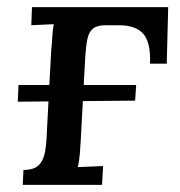

<svg xmlns="http://www.w3.org/2000/svg" viewBox="-20 -520 506 540"><path d="M44 0 46 -42Q76 -42 89.5 -56Q103 -70 107 -95Q111 -120 112 -153L124 -378Q126 -396 127 -415Q128 -434 131 -452Q115 -451 98.5 -450.5Q82 -450 68 -449L70 -500H453L449 -341H402Q404 -402 382.5 -425.5Q361 -449 315 -449H277Q253 -449 241.5 -439.5Q230 -430 226 -411Q222 -392 220 -364L207 -124Q206 -106 204.5 -87.5Q203 -69 199 -50L270 -53L267 0ZM30 -234 32 -281H363L360 -237Z"/></svg>

Font: Lora Medium
Style: Italic
Weight: 500
Italic angle: -3°
Designer: Olga Karpushina, Alexei Vanyashin (Cyrillic)
Foundry: Cyreal
Version: Version 3.004